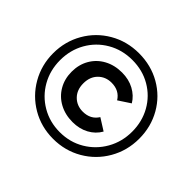

<svg xmlns="http://www.w3.org/2000/svg" viewBox="-162 -909 1117 1117"><g transform="rotate(45 397.0 -350.0)"><path d="M44 -350Q44 -447 90.5 -528Q137 -609 218 -656Q299 -703 398 -703Q497 -703 577.5 -657Q658 -611 704 -530.5Q750 -450 750 -352Q750 -254 703 -172.5Q656 -91 575 -44Q494 3 396 3Q298 3 217.5 -44Q137 -91 90.5 -172Q44 -253 44 -350ZM692 -352Q692 -435 654 -502.5Q616 -570 549 -609Q482 -648 398 -648Q314 -648 246 -608.5Q178 -569 139.5 -501Q101 -433 101 -350Q101 -267 139.5 -199Q178 -131 245.5 -91.5Q313 -52 396 -52Q479 -52 546.5 -92Q614 -132 653 -200.5Q692 -269 692 -352ZM196 -350Q196 -409 223 -455.5Q250 -502 298 -528Q346 -554 407 -554Q463 -554 506.5 -530.5Q550 -507 574 -467L501 -419Q470 -469 406 -469Q357 -469 324.5 -436.5Q292 -404 292 -350Q292 -296 324.5 -263.5Q357 -231 406 -231Q470 -231 501 -281L574 -235Q550 -193 506.5 -169.5Q463 -146 407 -146Q346 -146 298 -172Q250 -198 223 -244.5Q196 -291 196 -350Z"/></g></svg>

Font: mBank SemiBold
Style: Regular
Weight: 600
Designer: Julieta Ulanovsky
Foundry: Julieta Ulanovsky
Version: Version 7.200